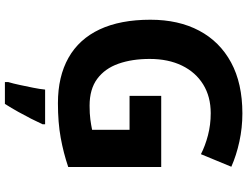

<svg xmlns="http://www.w3.org/2000/svg" viewBox="-130 -634 985 764"><g transform="rotate(90 362.0 -251.5)"><path d="M361 -401H644V-31Q588 -12 527.5 -1Q467 10 390 10Q284 10 209.5 -32Q135 -74 96.5 -156Q58 -238 58 -358Q58 -470 101.5 -552Q145 -634 228 -679Q311 -724 431 -724Q488 -724 543 -712Q598 -700 643 -680L593 -559Q560 -576 518 -587Q476 -598 430 -598Q364 -598 315.5 -568Q267 -538 240.5 -483.5Q214 -429 214 -355Q214 -285 233 -231Q252 -177 293 -146.5Q334 -116 400 -116Q432 -116 454.5 -119Q477 -122 496 -126V-275H361ZM474 71Q464 93 451.5 117.5Q439 142 424.5 168Q410 194 393 221H306V208Q312 188 317.5 162Q323 136 328.5 109Q334 82 336 61H474Z"/></g></svg>

Font: Noto Sans Cham
Style: Regular
Weight: 400
Designer: Monotype Design Team
Foundry: Monotype Imaging Inc.
Version: Version 2.002